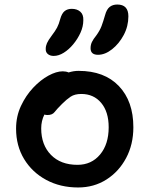

<svg xmlns="http://www.w3.org/2000/svg" viewBox="-20 -816 661 848"><path d="M325 12Q246 12 184 -21.5Q122 -55 86.5 -113.5Q51 -172 51 -248Q51 -302 72.5 -348Q94 -394 126.5 -428.5Q159 -463 194 -482Q229 -501 257 -501Q272 -501 283 -496Q305 -503 327 -503Q441 -503 505 -436Q569 -369 569 -254Q569 -178 537 -118Q505 -58 450 -23Q395 12 325 12ZM162 -249Q162 -176 205 -132Q248 -88 322 -88Q384 -88 422 -133.5Q460 -179 460 -254Q460 -322 427 -361.5Q394 -401 339 -401Q310 -401 292 -389Q274 -377 254 -357Q231 -334 221 -321Q211 -308 190 -308Q182 -308 176 -310Q162 -282 162 -249ZM413 -574Q380 -574 380 -603Q380 -618 386 -630.5Q392 -643 405 -659Q421 -681 428.5 -701Q436 -721 444 -749Q451 -775 464.5 -785.5Q478 -796 498 -796Q547 -796 547 -744Q547 -700 526.5 -661.5Q506 -623 475 -598.5Q444 -574 413 -574ZM217 -569Q201 -569 191 -577.5Q181 -586 182 -601Q182 -613 187.5 -625.5Q193 -638 208 -658Q224 -679 232 -694Q240 -709 246 -732Q253 -757 265.5 -767Q278 -777 297 -777Q320 -777 334.5 -764.5Q349 -752 348 -727Q348 -699 335.5 -671.5Q323 -644 303.5 -620.5Q284 -597 261.5 -583Q239 -569 217 -569Z"/></svg>

Font: Shantell Sans Normal
Style: Regular
Weight: 500
Designer: Stephen Nixon, Anya Danilova, Shantell Martin
Foundry: Arrow Type
Version: Version 1.009;[a7da0bfa3]